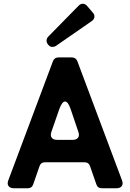

<svg xmlns="http://www.w3.org/2000/svg" viewBox="-20 -1007 697 1027"><path d="M280 -762Q271 -756 259.5 -756Q248 -756 238.5 -767Q229 -778 229 -789.5Q229 -801 238 -811L399 -975Q410 -987 423 -987Q436 -987 447 -974L476 -940Q487 -928 485 -915Q483 -902 469 -893ZM25 -44 263 -679Q271 -700 294 -700H363Q386 -700 394 -679L632 -44Q640 -24 631.5 -12Q623 0 602 0H525Q502 0 495 -22L462 -117Q455 -139 432 -139H221Q198 -139 191 -117L158 -22Q151 0 128 0H55Q34 0 25.5 -12Q17 -24 25 -44ZM286 -259H369Q389 -259 397.5 -270.5Q406 -282 399 -302L358 -423Q344 -464 328 -464Q312 -464 297 -423L255 -302Q248 -282 256.5 -270.5Q265 -259 286 -259Z"/></svg>

Font: Tsunagi Gothic Black
Style: Regular
Weight: 900
Designer: Yoshimichi Ohira
Foundry: Positype
Version: Version 1.001